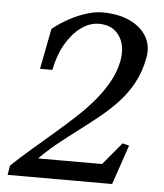

<svg xmlns="http://www.w3.org/2000/svg" viewBox="-52 -761 689 807"><g transform="rotate(5 293.0 -357.5)"><path d="M10 0 17 -40Q59 -80 104 -118.5Q149 -157 193 -195Q237 -233 278 -271Q319 -309 352 -348.5Q385 -388 408 -429.5Q431 -471 440 -515Q453 -581 424.5 -623.5Q396 -666 338 -666Q298 -666 261.5 -639Q225 -612 198 -565Q171 -518 159 -456H107L140 -627Q172 -653 209 -673Q246 -693 282 -704Q318 -715 347 -715Q416 -715 464.5 -692Q513 -669 535.5 -629.5Q558 -590 548 -539Q537 -482 512.5 -436Q488 -390 453.5 -352.5Q419 -315 378 -281.5Q337 -248 293 -215Q249 -182 205.5 -147Q162 -112 122 -70L104 -80H420L389 -65L480 -174L508 -167L451 0Z"/></g></svg>

Font: Wittgenstein
Style: Italic
Weight: 400
Italic angle: -11°
Designer: Jörg Drees
Foundry: Jörg Drees
Version: Version 1.500